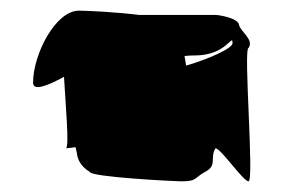

<svg xmlns="http://www.w3.org/2000/svg" viewBox="-20 -774 535 360"><path d="M42 -619C42 -603 67 -612 100 -630C103 -576 110 -501 104 -496C107 -496 112 -497 122 -498C122 -495 123 -492 124 -488C125 -476 131 -462 148 -452C148 -442 308 -434 320 -434C350 -434 343 -440 365 -452C388 -464 373 -478 384 -496C394 -496 436 -434 446 -434C457 -434 436 -684 446 -684C457 -700 430 -715 428 -728C426 -740 391 -746 384 -746H241C201 -751 146 -754 128 -754C84 -754 42 -672 42 -619ZM102 -496C101 -496 103 -496 104 -496ZM326 -669C334 -670 341 -670 345 -670C406 -670 416 -713 416 -693C416 -683 370 -663 329 -651C328 -658 327 -664 326 -669ZM338 -577Z"/></svg>

Font: bitstorm
Style: exext
Weight: 400
Version: Version 0.2